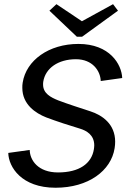

<svg xmlns="http://www.w3.org/2000/svg" viewBox="-20 -874 632 910"><path d="M539.2 -823.3 515.8 -854.2 368.3 -773.3 247.5 -854.2 214.2 -823.3 344.2 -700H369.2ZM19.2 -149.2C20.8 -82.5 81.7 15.8 243.3 15.8C399.2 15.8 506.7 -65 523.3 -171.7C525 -182.5 525.8 -192.5 525.8 -202.5C525.8 -285.8 465 -328.3 407.5 -346.7C366.7 -360 299.2 -381.7 255.8 -398.3C220.8 -412.5 184.2 -430.8 184.2 -473.3C184.2 -477.5 184.2 -481.7 185 -486.7C195 -550.8 255.8 -593.3 340 -593.3C418.3 -593.3 455.8 -538.3 457.5 -490L559.2 -504.2C556.7 -569.2 500 -665.8 351.7 -665.8C211.7 -665.8 104.2 -588.3 87.5 -482.5C85.8 -474.2 85.8 -465.8 85.8 -457.5C85.8 -379.2 148.3 -337.5 199.2 -317.5C245 -300 314.2 -277.5 359.2 -264.2C389.2 -255 426.7 -235 426.7 -185C426.7 -179.2 425.8 -173.3 425 -166.7C414.2 -98.3 355 -56.7 255 -56.7C160.8 -56.7 121.7 -114.2 120.8 -163.3Z"/></svg>

Font: Boon Medium
Style: Italic
Weight: 500
Italic angle: -9°
Designer: Sungsit Sawaiwan
Foundry: FontUni
Version: Version 3.0